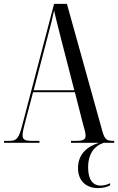

<svg xmlns="http://www.w3.org/2000/svg" viewBox="-20 -734 607 987"><path d="M1 0H183V-10H140C107 -10 96 -18 96 -39C96 -56 104 -86 112 -116L150 -260H365L406 -99C412 -76 420 -53 420 -37C420 -20 412 -10 375 -10H345V0H489C421 21 381 64 381 130C381 197 424 233 484 233C506 233 529 228 546 219V208C527 217 511 220 498 220C457 220 433 189 433 127C433 53 468 15 513 0H567V-10H560C528 -10 518 -19 507 -57L324 -714H258L94 -89C77 -24 66 -10 30 -10H1ZM153 -270 229 -561C243 -613 247 -628 258 -680C263 -657 271 -624 296 -526L362 -270Z"/></svg>

Font: Noto Serif Display ExtraCondensed
Style: Regular
Weight: 400
Width: 2
Designer: Monotype Design Team
Foundry: Monotype Imaging Inc.
Version: Version 2.009